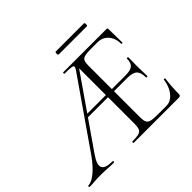

<svg xmlns="http://www.w3.org/2000/svg" viewBox="-166 -976 1203 1203"><g transform="rotate(-45 435.5 -375.0)"><path d="M5 0Q1 0 1 -6Q1 -12 5 -12Q34 -12 73 -44.5Q112 -77 151 -132L458 -574Q477 -600 466.5 -606.5Q456 -613 394 -613Q392 -613 392 -619Q392 -625 394 -625H778Q787 -625 787 -616L789 -495Q789 -492 783.5 -492Q778 -492 778 -495Q778 -528 765.5 -553Q753 -578 731 -592Q709 -606 680 -606H622Q586 -606 567.5 -601.5Q549 -597 542.5 -583.5Q536 -570 536 -543V-85Q536 -57 542.5 -43Q549 -29 567.5 -24Q586 -19 622 -19H703Q730 -19 751.5 -35Q773 -51 788 -79.5Q803 -108 808 -146Q808 -149 814 -148.5Q820 -148 820 -145Q816 -119 813.5 -82.5Q811 -46 811 -15Q811 0 795 0H394Q392 0 392 -6Q392 -12 394 -12Q432 -12 451 -17Q470 -22 476.5 -37Q483 -52 483 -81V-588L505 -604L171 -123Q131 -66 143 -39Q155 -12 219 -12Q224 -12 224 -6Q224 0 219 0Q189 0 164 -2Q139 -4 101 -4Q69 -4 50 -2Q31 0 5 0ZM290 -316 305 -335H511L518 -316ZM739 -235Q739 -280 720 -298Q701 -316 653 -316H511V-335H656Q702 -335 720 -350.5Q738 -366 738 -404Q738 -406 744 -406Q750 -406 750 -404Q750 -375 749.5 -359Q749 -343 749 -325Q749 -303 750 -281.5Q751 -260 751 -235Q751 -233 745 -233Q739 -233 739 -235ZM453 -724Q450 -724 448.5 -730.5Q447 -737 448.5 -743.5Q450 -750 453 -750H704Q708 -750 709 -743.5Q710 -737 709 -730.5Q708 -724 704 -724Z"/></g></svg>

Font: Cormorant Infant Light
Style: Regular
Weight: 300
Designer: Christian Thalmann (Catharsis Fonts)
Foundry: Catharsis Fonts
Version: Version 4.001